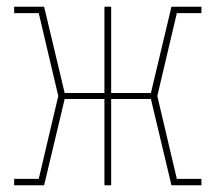

<svg xmlns="http://www.w3.org/2000/svg" viewBox="-20 -550 640 570"><path d="M22 0V-19H95L153 -265L95 -511H22V-530H111L172 -274H290V-530H310V-274H428L489 -530H578V-511H505L447 -265L505 -19H578V0H489L428 -256H310V0H290V-256H172L111 0Z"/></svg>

Font: Iosevka Slab Thin Extended
Style: Regular
Weight: 100
Width: 7
Monospace: yes
Designer: Belleve Invis
Foundry: Belleve Invis
Version: Version 11.1.1; ttfautohint (v1.8.3)